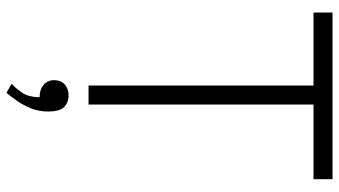

<svg xmlns="http://www.w3.org/2000/svg" viewBox="-252 -558 1069 606"><g transform="rotate(90 283.0 -255.5)"><path d="M250.5 0V-710H20V-770H546V-710H310.5V0ZM273.5 259 245 243Q261.5 227.5 274.2 207.8Q287 188 287.5 154.5Q263 154.5 248.2 141.8Q233.5 129 233.5 109Q233.5 87.5 247 75.2Q260.5 63 281 63Q305 63 318.8 77.8Q332.5 92.5 332.5 127Q332.5 157.5 322 182.8Q311.5 208 297.8 227.2Q284 246.5 273.5 259Z"/></g></svg>

Font: Junction Light
Style: Regular
Weight: 300
Designer: Caroline Hadilaksono
Foundry: Caroline Hadilaksono, Tyler Finck, The League of Moveable Type
Version: Version 2.000; ttfautohint (v1.8.3)